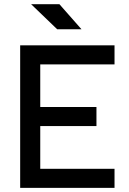

<svg xmlns="http://www.w3.org/2000/svg" viewBox="-20 -914 626 934"><path d="M78.1 0V-693.4H537.1V-600.6H175.8V-393.6H449.2V-300.8H175.8V-92.8H537.1V0ZM258.3 -771.5 131.3 -893.6H269L376.5 -771.5Z"/></svg>

Font: Caskaydia Cove
Style: Regular
Weight: 400
Monospace: yes
Designer: Aaron Bell
Foundry: Saja Typeworks
Version: Version 4.300; ttfautohint (v1.8.3)